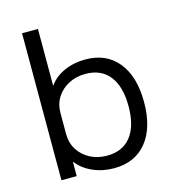

<svg xmlns="http://www.w3.org/2000/svg" viewBox="-110 -820 827 921"><g transform="rotate(-15 303.5 -360.0)"><path d="M344 10Q287 10 238.5 -11.5Q190 -33 162 -70H160V0H84V-730H163V-450H165Q192 -488 239.5 -509Q287 -530 344 -530Q448 -530 506 -458.5Q564 -387 564 -260Q564 -133 506 -61.5Q448 10 344 10ZM327 -57Q404 -57 445.5 -109.5Q487 -162 487 -260Q487 -358 445.5 -410.5Q404 -463 327 -463Q280 -463 243 -443.5Q206 -424 184.5 -390.5Q163 -357 163 -312V-208Q163 -164 184.5 -130Q206 -96 243 -76.5Q280 -57 327 -57Z"/></g></svg>

Font: M PLUS 1 Thin
Style: Regular
Weight: 400
Version: Version 1.001